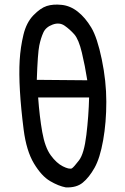

<svg xmlns="http://www.w3.org/2000/svg" viewBox="-20 -814 540 828"><path d="M263.7 -5.9Q232.4 -11.7 195.8 -33.2Q159.2 -54.7 126.5 -108.9Q93.8 -163.1 82 -254.9Q70.3 -346.7 65.9 -422.4Q61.5 -498 64.9 -554.7Q68.4 -611.3 81.1 -664.1Q93.8 -716.8 124 -748Q154.3 -779.3 181.6 -788.1Q209 -796.9 246.1 -793Q283.2 -789.1 315.4 -763.7Q347.7 -738.3 373.5 -695.3Q399.4 -652.3 418.9 -558.1Q438.5 -463.9 438.5 -375Q438.5 -286.1 424.8 -209Q411.1 -131.8 387.7 -90.3Q364.3 -48.8 336.9 -26.4Q309.6 -3.9 263.7 -5.9ZM290 -87.9Q298.8 -93.8 320.8 -122.6Q342.8 -151.4 352.5 -232.4Q362.3 -313.5 364.3 -393.6H144.5Q150.4 -311.5 162.1 -245.1Q173.8 -178.7 198.7 -144.5Q223.6 -110.4 251 -96.7Q278.3 -83 290 -87.9ZM356.4 -467.8Q346.7 -530.3 333 -587.4Q319.3 -644.5 300.3 -666Q281.2 -687.5 258.8 -703.1Q236.3 -718.8 207 -708Q177.7 -697.3 167 -673.8Q156.2 -650.4 149.4 -617.7Q142.6 -585 138.7 -469.7Z"/></svg>

Font: JasonHandwriting4
Style: Regular
Weight: 400
Version: Version 1.01.21